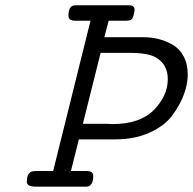

<svg xmlns="http://www.w3.org/2000/svg" viewBox="-20 -703 727 723"><path d="M81.1 -18.1Q81.1 -45.9 95.2 -55.2Q101.1 -59.1 123 -59.1H180.2L320.8 -625H263.2Q238.3 -625 237.8 -643.1Q237.8 -677.2 255.9 -682.1Q259.8 -683.1 268.1 -683.1H465.8Q486.8 -683.1 486.8 -666Q486.8 -663.1 486.3 -660.6Q485.8 -658.2 484.9 -654.5Q483.9 -650.9 483.9 -648.9Q480 -632.8 473.9 -628.9Q467.8 -625 456.1 -625H389.2L373 -563H517.1Q547.9 -563 575.4 -556.4Q603 -549.8 629.4 -534.9Q655.8 -520 671.4 -491Q687 -461.9 687 -421.9Q687 -387.7 673.1 -348.9Q659.2 -310.1 630.1 -270Q601.1 -230 544.4 -204.1Q487.8 -178.2 414.1 -178.2H276.9L247.1 -59.1H306.2Q331.1 -59.1 331.1 -41Q331.1 -6.8 312 -1Q308.1 0 299.8 0H116.2Q81.1 0 81.1 -18.1ZM292 -236.8H379.9Q383.8 -236.8 391.4 -236.3Q398.9 -235.8 402.8 -235.8Q507.8 -235.8 559.8 -289.3Q611.8 -342.8 611.8 -404.8Q611.8 -460.9 566.9 -486.8Q537.1 -503.9 467.8 -503.9H358.9Z"/></svg>

Font: CMU Concrete
Style: Italic
Weight: 500
Italic angle: -14.04°
Version: Version 0.7.0